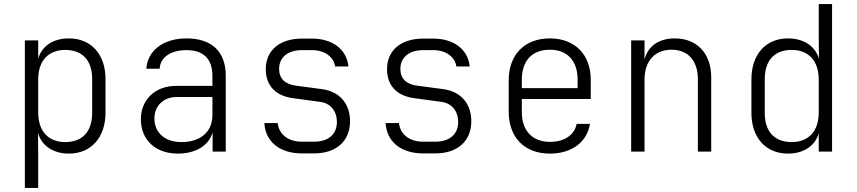

<svg xmlns="http://www.w3.org/2000/svg" viewBox="-20 -750 4240 950"><path d="M103 180H169V8L168 -93C185 -30 242 10 321 10C430 10 502 -69 502 -192V-359C502 -481 431 -560 321 -560C243 -560 187 -522 169 -460V-550H103ZM303 -47C219 -47 169 -101 169 -194V-357C169 -449 219 -503 303 -503C386 -503 436 -453 436 -359V-192C436 -97 386 -47 303 -47Z M860 10C950 10 1014 -31 1032 -95V0H1097V-376C1097 -494 1028 -560 903 -560C786 -560 710 -498 704 -410H770C773 -466 824 -502 903 -502C987 -502 1031 -458 1031 -375V-325H851C748 -325 677 -257 677 -160C677 -60 747 10 860 10ZM878 -47C795 -47 744 -94 744 -164C744 -226 789 -270 854 -270H1031V-180C1031 -98 972 -47 878 -47Z M1473 9H1534C1644 9 1712 -52 1712 -150C1712 -237 1661 -297 1573 -309L1445 -326C1390 -333 1361 -361 1361 -409C1361 -466 1404 -502 1474 -502H1524C1588 -502 1632 -467 1638 -421H1704C1696 -504 1627 -559 1524 -559H1474C1364 -559 1295 -501 1295 -408C1295 -325 1345 -275 1431 -264L1564 -246C1617 -239 1647 -199 1647 -146C1647 -86 1605 -49 1534 -49H1473C1405 -49 1360 -86 1354 -141H1288C1293 -50 1363 9 1473 9Z M2073 9H2134C2244 9 2312 -52 2312 -150C2312 -237 2261 -297 2173 -309L2045 -326C1990 -333 1961 -361 1961 -409C1961 -466 2004 -502 2074 -502H2124C2188 -502 2232 -467 2238 -421H2304C2296 -504 2227 -559 2124 -559H2074C1964 -559 1895 -501 1895 -408C1895 -325 1945 -275 2031 -264L2164 -246C2217 -239 2247 -199 2247 -146C2247 -86 2205 -49 2134 -49H2073C2005 -49 1960 -86 1954 -141H1888C1893 -50 1963 9 2073 9Z M2701 10C2809 10 2885 -47 2899 -137H2833C2823 -82 2772 -48 2701 -48C2614 -48 2562 -104 2562 -194V-260H2903V-356C2903 -479 2825 -560 2701 -560C2575 -560 2497 -479 2497 -352V-198C2497 -70 2575 10 2701 10ZM2562 -314V-356C2562 -449 2612 -504 2701 -504C2788 -504 2838 -448 2838 -356V-314Z M3103 0H3169V-356C3169 -448 3220 -504 3303 -504C3383 -504 3433 -451 3433 -358V0H3499V-368C3499 -486 3428 -560 3319 -560C3239 -560 3185 -521 3169 -455V-550H3103Z M3879 10C3956 10 4013 -28 4031 -90V0H4097V-730H4031V-576L4032 -460C4014 -522 3956 -560 3879 -560C3769 -560 3698 -481 3698 -358V-191C3698 -69 3769 10 3879 10ZM3897 -47C3814 -47 3764 -97 3764 -191V-358C3764 -453 3814 -503 3897 -503C3982 -503 4031 -448 4031 -356V-193C4031 -101 3981 -47 3897 -47Z"/></svg>

Font: JetBrains Mono ExtraLight
Style: Regular
Weight: 240
Monospace: yes
Designer: Philipp Nurullin, Konstantin Bulenkov
Foundry: JetBrains
Version: Version 2.305